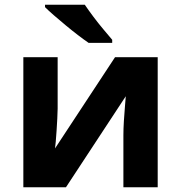

<svg xmlns="http://www.w3.org/2000/svg" viewBox="-20 -786 760 806"><path d="M222 -546V-330Q222 -313 220.5 -288Q219 -263 217.5 -237Q216 -211 214 -191Q212 -171 211 -163L463 -546H642V0H498V-218Q498 -245 500 -277.5Q502 -310 504.5 -338.5Q507 -367 508 -382L257 0H78V-546ZM336 -766Q351 -744 371.5 -716.5Q392 -689 413.5 -663.5Q435 -638 451 -619V-606H352Q333 -619 307.5 -638.5Q282 -658 255.5 -680Q229 -702 206 -722Q183 -742 169 -756V-766Z"/></svg>

Font: Noto IKEA Simplified Chinese
Style: Bold
Weight: 700
Designer: Monotype Design Team
Foundry: Monotype Imaging Inc.
Version: Version 1.100